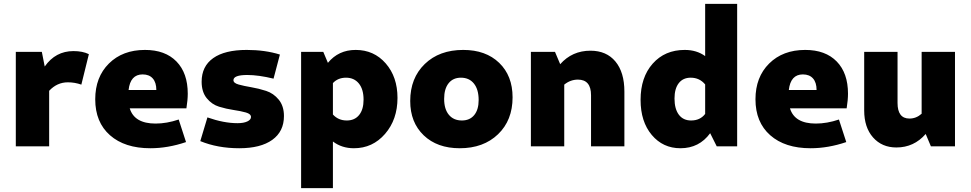

<svg xmlns="http://www.w3.org/2000/svg" viewBox="-20 -759 5036 996"><path d="M62 0V-490H197L212 -414Q268 -494 361 -494Q409 -494 441 -478L402 -320Q368 -332 332 -332Q276 -332 235 -288V0Z M760 10Q627 10 550.5 -57.5Q474 -125 474 -244Q474 -359 545 -429.5Q616 -500 732 -500Q837 -500 895.5 -440Q954 -380 954 -273Q954 -241 947 -197H653Q677 -118 787 -118Q845 -118 907 -139L945 -22Q851 10 760 10ZM720 -373Q656 -373 647 -292H791Q791 -331 772.5 -352Q754 -373 720 -373Z M1221 10Q1109 10 1019 -27L1056 -150Q1141 -120 1212 -120Q1244 -120 1263 -129Q1282 -138 1282 -152Q1282 -168 1255.5 -175.5Q1229 -183 1191.5 -188.5Q1154 -194 1116.5 -205.5Q1079 -217 1052.5 -249.5Q1026 -282 1026 -335Q1026 -415 1086 -457.5Q1146 -500 1260 -500Q1355 -500 1432 -476L1399 -351Q1321 -370 1263 -370Q1191 -370 1191 -343Q1191 -328 1218 -320.5Q1245 -313 1283.5 -306.5Q1322 -300 1360.5 -287.5Q1399 -275 1426 -242Q1453 -209 1453 -157Q1453 -77 1392.5 -33.5Q1332 10 1221 10Z M1542 217V-490H1657L1681 -433Q1736 -500 1825 -500Q1920 -500 1981 -430Q2042 -360 2042 -251Q2042 -139 1977.5 -64.5Q1913 10 1816 10Q1753 10 1707 -25V217ZM1707 -328V-165Q1735 -134 1779 -134Q1820 -134 1843 -162.5Q1866 -191 1866 -242Q1866 -296 1841.5 -326Q1817 -356 1775 -356Q1733 -356 1707 -328Z M2365 10Q2248 10 2178 -57Q2108 -124 2108 -235Q2108 -354 2183.5 -427Q2259 -500 2383 -500Q2500 -500 2569.5 -433Q2639 -366 2639 -254Q2639 -135 2563.5 -62.5Q2488 10 2365 10ZM2376 -134Q2417 -134 2440 -162Q2463 -190 2463 -240Q2463 -295 2438.5 -325.5Q2414 -356 2371 -356Q2330 -356 2307 -327Q2284 -298 2284 -246Q2284 -193 2308.5 -163.5Q2333 -134 2376 -134Z M2734 0V-490H2859L2886 -426Q2948 -496 3043 -496Q3126 -496 3172.5 -440Q3219 -384 3219 -284V0H3046V-265Q3046 -346 2978 -346Q2939 -346 2907 -320V0Z M3510 10Q3419 10 3361 -59Q3303 -128 3303 -241Q3303 -358 3366 -429Q3429 -500 3532 -500Q3594 -500 3638 -468V-739H3804V0H3698L3664 -68Q3607 10 3510 10ZM3479 -248Q3479 -194 3501.5 -164Q3524 -134 3565 -134Q3612 -134 3638 -168V-321Q3609 -356 3563 -356Q3523 -356 3501 -327.5Q3479 -299 3479 -248Z M4185 10Q4052 10 3975.5 -57.5Q3899 -125 3899 -244Q3899 -359 3970 -429.5Q4041 -500 4157 -500Q4262 -500 4320.5 -440Q4379 -380 4379 -273Q4379 -241 4372 -197H4078Q4102 -118 4212 -118Q4270 -118 4332 -139L4370 -22Q4276 10 4185 10ZM4145 -373Q4081 -373 4072 -292H4216Q4216 -331 4197.5 -352Q4179 -373 4145 -373Z M4630 6Q4555 6 4509 -46Q4463 -98 4463 -186V-490H4636V-225Q4636 -144 4698 -144Q4733 -144 4761 -169V-490H4934V0H4809L4782 -64Q4721 6 4630 6Z"/></svg>

Font: Cantarell Extra Bold
Style: Regular
Weight: 800
Designer: Dave Crossland, Nikolaus Waxweiler, Florian Fecher, Jacques Le Bailly, Eben Sorkin, Alexei Vanyashin, Alexios Zavras, Em
Version: Version 0.303